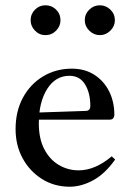

<svg xmlns="http://www.w3.org/2000/svg" viewBox="-20 -699 492 727"><path d="M244 8Q185 8 138.5 -21.5Q92 -51 65.5 -100Q39 -149 39 -210Q39 -278 67 -329.5Q95 -381 143.5 -410Q192 -439 252 -439Q301 -439 337 -416Q373 -393 393 -353.5Q413 -314 413 -264Q413 -257 409 -251.5Q405 -246 395 -246H96V-272L304 -279Q322 -279 322 -298Q322 -347 302 -379.5Q282 -412 243 -412Q190 -412 158.5 -362Q127 -312 127 -232Q127 -174 147.5 -134.5Q168 -95 202.5 -74.5Q237 -54 278 -54Q340 -54 403 -107L416 -95Q378 -41 333 -16.5Q288 8 244 8ZM152 -566Q129 -566 112.5 -583Q96 -600 96 -622Q96 -646 112.5 -662.5Q129 -679 152 -679Q176 -679 192.5 -662.5Q209 -646 209 -622Q209 -600 192.5 -583Q176 -566 152 -566ZM358 -566Q335 -566 318 -583Q301 -600 301 -622Q301 -646 318 -662.5Q335 -679 358 -679Q381 -679 398 -662.5Q415 -646 415 -622Q415 -600 398 -583Q381 -566 358 -566Z"/></svg>

Font: Ibarra Real Nova Medium
Style: Regular
Weight: 500
Designer: Jose Maria Ribagorda & Octavio Pardo
Foundry: Jose Maria Ribagorda
Version: Version 2.000